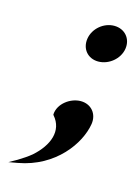

<svg xmlns="http://www.w3.org/2000/svg" viewBox="-104 -387 410 566"><g transform="rotate(15 101.0 -103.5)"><path d="M-23 131 5 126C115 106 175 21 185 -41C190 -73 169 -98 137 -98C106 -98 71 -73 69 -40V-39L70 -37C104 2 85 51 41 90C29 100 15 109 2 117ZM108 -281C103 -249 124 -224 156 -224C188 -224 219 -249 224 -281C229 -313 207 -338 175 -338C143 -338 113 -313 108 -281Z"/></g></svg>

Font: Charger Sport
Style: SeBdObl
Weight: 600
Designer: Jasper
Foundry: Cannot Into Space Fonts
Version: Version 1.1